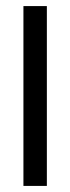

<svg xmlns="http://www.w3.org/2000/svg" viewBox="-20 -611 231 631"><path d="M57 0V-591H134V0Z"/></svg>

Font: Alumni Sans Medium
Style: Regular
Weight: 500
Designer: Robert E. Leuschke
Foundry: Robert E. Leuschke
Version: Version 1.018